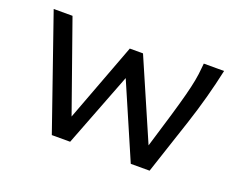

<svg xmlns="http://www.w3.org/2000/svg" viewBox="-81 -597 913 738"><g transform="rotate(20 375.0 -228.0)"><path d="M185 1 26 -457H103L232 -92L353 -414H407L548 -89Q574 -174 590.5 -230Q607 -286 616.5 -322.5Q626 -359 631 -385.5Q636 -412 638 -437L640 -457H723Q698 -341 660.5 -227Q623 -113 585 1H508L377 -302L260 1Z"/></g></svg>

Font: Inconsolata ExtraExpanded Thin
Style: Regular
Weight: 100
Width: 8
Monospace: yes
Designer: Raph Levien, Cyreal, Brenton Simpson
Foundry: Raph Levien, Cyreal, Google
Version: Version 3.100; ttfautohint (v1.8.4.7-5d5b)